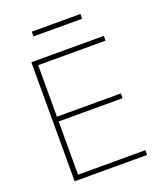

<svg xmlns="http://www.w3.org/2000/svg" viewBox="-154 -960 905 1061"><g transform="rotate(-20 298.0 -429.0)"><path d="M100 0V-700H130V0ZM117 0V-28H526V0ZM117 -341V-369H506V-341ZM117 -672V-700H526V-672ZM160 -830V-858H446V-830Z"/></g></svg>

Font: Fustat ExtraLight
Style: Regular
Weight: 250
Designer: Mohamed Gaber, Khaled Hosny, Laura Garcia Mut
Foundry: Kief Type Foundry, Alif Type Foundry, Hard Type Foundry
Version: Version 1.007